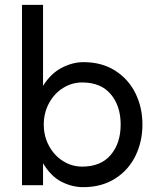

<svg xmlns="http://www.w3.org/2000/svg" viewBox="-20 -766 660 794"><path d="M479 -251Q479 -328 438 -376.5Q397 -425 320 -425Q277 -425 240.5 -402Q204 -379 182.5 -339Q161 -299 161 -251Q161 -203 182.5 -163Q204 -123 240.5 -100Q277 -77 320 -77Q397 -77 438 -125.5Q479 -174 479 -251ZM71 -746H158V-411Q190 -462 235 -485.5Q280 -509 325 -509Q401 -509 456 -474Q511 -439 540 -380.5Q569 -322 569 -251Q569 -180 540 -121Q511 -62 455.5 -27Q400 8 324 8Q278 8 234 -14.5Q190 -37 158 -91V0H71Z"/></svg>

Font: SUIT Medium
Style: Regular
Weight: 500
Designer: Sunn Youn; Korean Glyphs from Source Han Sans (Sandoll Communications; Soo-young Jang, Joo-yeon Kang)
Foundry: Sunn
Version: Version 1.120